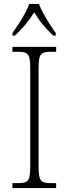

<svg xmlns="http://www.w3.org/2000/svg" viewBox="-20 -951 348 971"><path d="M43 0V-25H73Q97 -25 110 -30.5Q123 -36 128 -54Q133 -72 133 -109V-605Q133 -642 128 -660Q123 -678 110 -683.5Q97 -689 73 -689H43V-714H264V-689H235Q211 -689 198 -683.5Q185 -678 180 -660Q175 -642 175 -605V-109Q175 -72 180 -54Q185 -36 198 -30.5Q211 -25 235 -25H264V0ZM43 -784Q57 -803 74 -829Q91 -855 105.5 -882Q120 -909 128 -931H177Q185 -909 200 -882Q215 -855 231.5 -829Q248 -803 262 -784V-771H249Q217 -802 195 -828.5Q173 -855 153 -889Q132 -855 110 -828.5Q88 -802 56 -771H43Z"/></svg>

Font: Noto Serif SemiCondensed ExtraLight
Style: Regular
Weight: 200
Width: 4
Designer: Monotype Design Team
Foundry: Monotype Imaging Inc.
Version: Version 2.014